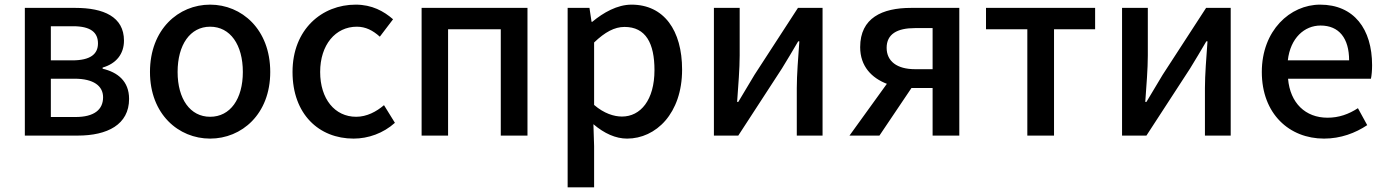

<svg xmlns="http://www.w3.org/2000/svg" viewBox="-20 -584 5972 827"><path d="M87 0H315C442 0 536 -47 536 -158C536 -235 486 -273 422 -288V-293C481 -310 514 -352 514 -409C514 -512 426 -550 305 -550H87ZM199 -324V-471H295C371 -471 402 -444 402 -397C402 -352 371 -324 291 -324ZM199 -80V-245H301C383 -245 424 -214 424 -165C424 -112 386 -80 305 -80Z M885 13C1021 13 1144 -92 1144 -274C1144 -458 1021 -564 885 -564C749 -564 626 -458 626 -274C626 -92 749 13 885 13ZM885 -81C799 -81 745 -158 745 -274C745 -391 799 -469 885 -469C972 -469 1026 -391 1026 -274C1026 -158 972 -81 885 -81Z M1503 13C1566 13 1631 -10 1681 -55L1634 -131C1601 -103 1560 -81 1514 -81C1422 -81 1359 -158 1359 -274C1359 -391 1425 -469 1517 -469C1555 -469 1586 -453 1616 -426L1673 -501C1633 -536 1582 -564 1512 -564C1367 -564 1240 -458 1240 -274C1240 -92 1354 13 1503 13Z M1796 0H1910V-458H2137V0H2252V-550H1796Z M2425 223H2539V45L2536 -49C2583 -9 2632 13 2681 13C2805 13 2918 -95 2918 -284C2918 -453 2840 -564 2700 -564C2639 -564 2579 -530 2531 -490H2528L2519 -550H2425ZM2659 -82C2625 -82 2582 -95 2539 -132V-401C2586 -446 2627 -468 2670 -468C2762 -468 2799 -397 2799 -282C2799 -153 2739 -82 2659 -82Z M3055 0H3160L3348 -289C3368 -321 3398 -372 3418 -406H3423C3418 -335 3412 -262 3412 -205V0H3523V-550H3417L3230 -262C3211 -229 3179 -178 3160 -145H3155C3160 -215 3166 -288 3166 -345V-550H3055Z M3997 -286H3921C3844 -286 3799 -320 3799 -378C3799 -437 3844 -463 3921 -463H3997ZM3904 -550C3780 -550 3685 -507 3685 -381C3685 -298 3735 -248 3800 -223L3639 0H3768L3906 -205H3908H3997V0H4112V-550Z M4405 0H4520V-458H4697V-550H4227V-458H4405Z M4813 0H4918L5106 -289C5126 -321 5156 -372 5176 -406H5181C5176 -335 5170 -262 5170 -205V0H5281V-550H5175L4988 -262C4969 -229 4937 -178 4918 -145H4913C4918 -215 4924 -288 4924 -345V-550H4813Z M5683 13C5755 13 5818 -11 5869 -45L5829 -118C5789 -92 5747 -77 5698 -77C5603 -77 5537 -140 5528 -245H5885C5888 -258 5890 -281 5890 -303C5890 -459 5812 -564 5666 -564C5537 -564 5415 -453 5415 -274C5415 -93 5534 13 5683 13ZM5527 -324C5538 -421 5599 -474 5668 -474C5748 -474 5791 -419 5791 -324Z"/></svg>

Font: Noto Sans Japanese Medium
Style: Regular
Weight: 500
Designer: Ryoko NISHIZUKA (kana & ideographs); Paul D. Hunt (Latin, Greek & Cyrillic); Wenlong ZHANG (bopomofo); Sandoll Communica
Foundry: Adobe Systems Incorporated
Version: Version 1.000;PS 1;hotconv 1.0.78;makeotf.lib2.5.61930